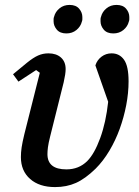

<svg xmlns="http://www.w3.org/2000/svg" viewBox="-20 -749 565 781"><path d="M33 -447 90 -494Q116 -515 135.5 -523.5Q155 -532 177 -532Q209 -532 228 -515Q247 -498 247 -468Q247 -449 239 -414L184 -194Q177 -166 175 -150Q173 -134 173 -122Q173 -60 250 -60Q301 -60 335 -94Q364 -123 387.5 -187Q411 -251 420 -335L368 -483Q375 -505 393 -518.5Q411 -532 434 -532Q466 -532 484.5 -506Q503 -480 503 -418Q503 -371 493.5 -321.5Q484 -272 467 -225Q450 -178 425 -136Q400 -94 369 -63Q327 -22 289 -5Q251 12 204 12Q140 12 102.5 -21Q65 -54 65 -110Q65 -129 68 -149.5Q71 -170 79 -203L142 -453L127 -464L55 -417ZM250 -613Q224 -613 211 -628.5Q198 -644 198 -662Q198 -667 198 -671.5Q198 -676 200 -681Q205 -701 222 -715Q239 -729 263 -729Q289 -729 302 -713.5Q315 -698 315 -680Q315 -675 315 -670.5Q315 -666 313 -661Q308 -641 291 -627Q274 -613 250 -613ZM441 -613Q415 -613 402 -628.5Q389 -644 389 -662Q389 -667 389 -671.5Q389 -676 391 -681Q396 -701 413 -715Q430 -729 454 -729Q480 -729 493 -713.5Q506 -698 506 -680Q506 -675 506 -670.5Q506 -666 504 -661Q499 -641 482 -627Q465 -613 441 -613Z"/></svg>

Font: IBM Plex Serif Medm
Style: Italic
Weight: 500
Italic angle: -14°
Designer: Mike Abbink, Paul van der Laan, Pieter van Rosmalen
Foundry: Bold Monday
Version: Version 3.001